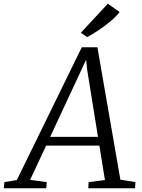

<svg xmlns="http://www.w3.org/2000/svg" viewBox="-80 -1000 754 1020"><path d="M-60 0 -56.5 -32.5 9.5 -43.5 354.5 -749H437.5L559.5 -45.5L639.5 -32.5L637.5 0H389L391 -32.5L477.5 -43.5L448 -226.5H165L80 -44.5L168.5 -32.5L165.5 0ZM186.5 -273H440.5L383.5 -626.5L377.5 -683L353.5 -631ZM383 -803 349.5 -826 493 -980.5 555.5 -936Q538 -913 507 -887Q476 -861 442.5 -838.8Q409 -816.5 383 -803Z"/></svg>

Font: Merriweather 36pt Light
Style: Italic
Weight: 300
Italic angle: -7.8°
Version: Version 2.101